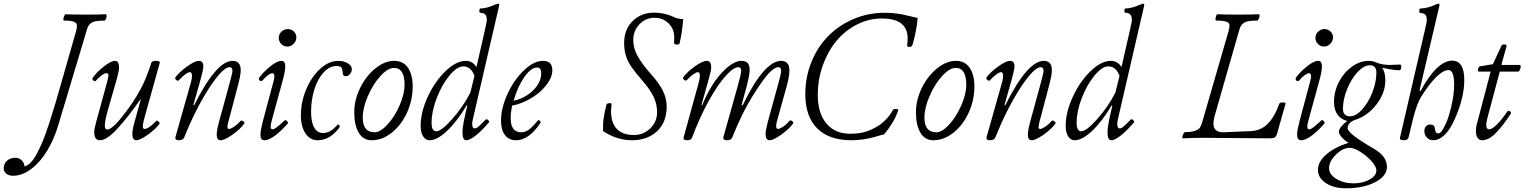

<svg xmlns="http://www.w3.org/2000/svg" viewBox="-195 -745 8241 1038"><path d="M-125 205.1Q-146.5 205.1 -160.6 194.1Q-174.8 183.1 -174.8 165Q-174.8 139.6 -157 123.8Q-139.2 107.9 -111.8 107.9Q-91.3 107.9 -76.7 123Q-62 138.2 -63 154.8Q-45.4 150.4 -28.6 133.3Q-11.7 116.2 5.4 83.7Q22.5 51.3 37.4 15.1Q52.2 -21 70.6 -77.6Q88.9 -134.3 104 -184.6Q119.1 -234.9 140.1 -310.1L216.8 -578.1Q221.7 -596.7 220.7 -609.1Q219.7 -621.6 203.6 -627.7Q187.5 -633.8 150.9 -633.8Q147 -635.3 147.7 -642.8Q148.4 -650.4 152.3 -659.2Q156.2 -668 160.2 -668Q196.3 -666 268.1 -666Q341.8 -666 377.9 -668Q381.8 -666.5 381.6 -658.9Q381.3 -651.4 377.7 -642.6Q374 -633.8 370.1 -633.8Q341.8 -633.8 323.5 -630.4Q305.2 -627 295.2 -618.7Q285.2 -610.4 281 -601.8Q276.9 -593.3 272.9 -578.1L120.1 -68.8Q98.1 5.9 61.5 67.4Q24.9 128.9 -24.4 167Q-73.7 205.1 -125 205.1Z M345.7 13.2Q314.5 13.2 314.5 -29.8Q314.5 -48.8 324.7 -85L384.8 -304.2Q392.6 -336.9 391.1 -342.3Q389.6 -349.1 378.4 -349.1Q360.8 -349.1 323.7 -309.1Q318.4 -302.2 310.3 -309.6Q302.2 -316.9 304.7 -321.8Q324.2 -352.1 364.5 -384Q404.8 -416 426.8 -416Q448.7 -416 448.7 -378.9Q448.7 -365.7 436.5 -317.9L391.6 -162.1Q371.6 -93.3 371.6 -64.9Q371.6 -44.9 384.8 -44.9Q411.1 -44.9 469 -118.4Q526.9 -191.9 564.5 -262.2Q593.8 -314.5 622.6 -403.8Q624.5 -416 645.5 -416Q669.4 -416 669.4 -407.2L588.4 -117.2Q577.6 -78.6 577.1 -63.5Q576.7 -48.3 586.4 -47.9Q607.9 -47.9 650.4 -91.8Q651.9 -94.2 657 -91.3Q662.1 -88.4 665.8 -83.7Q669.4 -79.1 667.5 -76.2Q647.5 -47.9 605 -17.3Q562.5 13.2 541.5 13.2Q520.5 13.2 520.5 -22.9Q520.5 -43.9 532.7 -86.9L567.4 -211.9Q493.7 -107.4 437.5 -47.1Q381.3 13.2 345.7 13.2Z M771.5 13.2Q760.7 13.2 756.1 9Q751.5 4.9 753.4 -3.9L838.4 -304.2Q842.8 -321.3 842.8 -333.5Q842.8 -345.7 839.8 -350.3Q836.9 -355 832.5 -355Q813.5 -355 771.5 -311Q765.6 -304.7 757.3 -313Q749 -321.3 753.4 -327.1Q774.4 -355.5 816.4 -385.7Q858.4 -416 880.4 -416Q904.3 -416 904.3 -386.2Q904.3 -370.1 890.1 -317.9L850.1 -176.8L854.5 -175.8Q974.6 -416 1062.5 -416Q1106.4 -416 1106.4 -365.2Q1106.4 -338.4 1090.3 -278.8L1046.4 -111.8Q1041 -93.3 1038.3 -82.5Q1035.6 -71.8 1034.7 -63.2Q1033.7 -54.7 1035.9 -51.3Q1038.1 -47.9 1043.5 -47.9Q1052.7 -47.9 1070.8 -60.1Q1088.9 -72.3 1106.4 -91.8Q1110.4 -95.7 1120.1 -89.1Q1129.9 -82.5 1125.5 -77.1Q1106 -48.3 1062.5 -17.6Q1019 13.2 997.6 13.2Q976.6 13.2 976.6 -17.1Q976.6 -40 989.3 -86.9L1043.5 -285.2Q1061.5 -349.6 1061.5 -361.8Q1061.5 -381.8 1046.4 -381.8Q1009.3 -381.8 935.5 -269Q861.8 -154.3 800.3 -1Q793.9 13.2 771.5 13.2Z M1358.9 -493.2Q1339.8 -493.2 1325.9 -507.1Q1312 -521 1312 -540Q1312 -560.1 1326.9 -574Q1341.8 -587.9 1361.3 -587.9Q1379.9 -587.9 1393.6 -574.7Q1407.2 -561.5 1407.2 -543Q1407.2 -523.4 1392.3 -508.3Q1377.4 -493.2 1358.9 -493.2ZM1233.9 13.2Q1212.9 13.2 1212.9 -18.1Q1212.9 -38.1 1226.1 -89.8L1284.2 -307.1Q1295.4 -349.1 1276.9 -349.1Q1269.5 -349.1 1255.4 -339.6Q1241.2 -330.1 1226.1 -312Q1220.7 -305.7 1214.4 -307.1Q1208 -308.6 1205.8 -314.2Q1203.6 -319.8 1206.1 -324.2Q1226.1 -353.5 1264.6 -384.8Q1303.2 -416 1326.2 -416Q1347.2 -416 1347.2 -386.2Q1347.2 -362.3 1335 -315.9L1279.3 -112.8Q1273.4 -92.3 1270.8 -79.8Q1268.1 -67.4 1268.3 -59.6Q1268.6 -51.8 1271.5 -48.8Q1274.4 -45.9 1280.3 -45.9Q1293 -45.9 1344.2 -94.2Q1348.6 -98.6 1356.4 -90.6Q1364.3 -82.5 1361.3 -78.1Q1334 -45.4 1297.4 -16.1Q1260.7 13.2 1233.9 13.2Z M1522 13.2Q1481.4 13.2 1456.5 -23.7Q1431.6 -60.5 1431.6 -121.1Q1431.6 -193.8 1460.7 -262.7Q1489.7 -331.5 1536.9 -373.8Q1584 -416 1633.8 -416Q1663.6 -416 1685.3 -402.8Q1707 -389.6 1707 -371.1Q1707 -356.9 1697 -345Q1687 -333 1674.8 -333Q1664.6 -333 1659.7 -340.8Q1654.8 -375 1652.8 -377Q1645 -388.2 1625 -388.2Q1587.4 -388.2 1555.7 -354.7Q1523.9 -321.3 1505.4 -264.2Q1486.8 -207 1486.8 -140.1Q1486.8 -85 1503.7 -55.4Q1520.5 -25.9 1551.8 -25.9Q1590.8 -25.9 1626 -66.9Q1629.4 -72.8 1634.5 -71.3Q1639.6 -69.8 1641.1 -64.7Q1642.6 -59.6 1640.6 -56.2Q1589.4 13.2 1522 13.2Z M1814 13.2Q1768.6 13.2 1744.4 -27.6Q1720.2 -68.4 1720.2 -138.2Q1720.2 -205.1 1752.2 -270Q1784.2 -335 1834.7 -375.5Q1885.3 -416 1936 -416Q1984.9 -416 2010.5 -378.7Q2036.1 -341.3 2036.1 -276.9Q2036.1 -204.6 2006.1 -137.7Q1976.1 -70.8 1924.3 -28.8Q1872.6 13.2 1814 13.2ZM1830.1 -29.8Q1861.8 -29.8 1900.4 -72.3Q1939 -114.7 1965.6 -176Q1992.2 -237.3 1992.2 -287.1Q1992.2 -377.9 1935.1 -377.9Q1901.4 -377.9 1861.1 -333.3Q1820.8 -288.6 1793.5 -224.9Q1766.1 -161.1 1766.1 -108.9Q1766.1 -29.8 1830.1 -29.8Z M2127.9 13.2Q2106 13.2 2092.5 -7.8Q2079.1 -28.8 2079.1 -64Q2079.1 -138.7 2117.7 -221.9Q2156.2 -305.2 2213.9 -360.6Q2271.5 -416 2322.8 -416Q2359.4 -416 2380.9 -382.8L2427.7 -587.9Q2437 -628.9 2437 -637.2Q2437 -675.8 2402.8 -675.8Q2396.5 -675.8 2396.5 -687.5Q2396.5 -699.2 2402.8 -699.2Q2435.1 -699.2 2484.9 -721.2Q2494.6 -725.1 2499 -725.1Q2503.9 -725.1 2503.9 -720.2Q2503.9 -715.8 2502 -708L2360.8 -98.1Q2360.4 -95.7 2359.6 -90.8Q2358.9 -85.9 2358.4 -82Q2357.9 -78.1 2357.9 -75.2Q2357.9 -50.8 2371.1 -50.8Q2379.9 -50.8 2391.6 -60.5Q2403.3 -70.3 2431.2 -99.1Q2434.1 -102.1 2439.2 -99.1Q2444.3 -96.2 2447.8 -91.3Q2451.2 -86.4 2448.7 -84Q2410.2 -38.6 2377.4 -12.7Q2344.7 13.2 2326.2 13.2Q2305.2 13.2 2305.2 -28.8Q2305.2 -39.6 2306.6 -53Q2308.1 -66.4 2311.5 -84Q2314.9 -101.6 2317.4 -113Q2319.8 -124.5 2324.7 -145.5Q2329.6 -166.5 2331.1 -172.9L2328.1 -175.8Q2276.4 -88.9 2222.4 -37.8Q2168.5 13.2 2127.9 13.2ZM2163.1 -35.2Q2191.4 -35.2 2250.7 -102.5Q2310.1 -169.9 2348.1 -245.1L2370.1 -335Q2350.6 -386.2 2310.1 -386.2Q2275.9 -386.2 2234.9 -336.7Q2193.8 -287.1 2166 -214.6Q2138.2 -142.1 2138.2 -81.1Q2138.2 -35.2 2163.1 -35.2Z M2594.7 13.2Q2556.6 13.2 2535.2 -14.6Q2513.7 -42.5 2513.7 -91.8Q2513.7 -161.6 2549.1 -238Q2584.5 -314.5 2637.9 -365.2Q2691.4 -416 2740.7 -416Q2791 -416 2791 -365.2Q2791 -327.6 2760 -286.9Q2729 -246.1 2678.5 -215.3Q2627.9 -184.6 2573.7 -173.8Q2565.9 -136.7 2565.9 -105Q2565.9 -29.8 2624 -29.8Q2644.5 -29.8 2664.6 -44.4Q2684.6 -59.1 2712.9 -94.2Q2717.8 -97.7 2723.9 -91.6Q2730 -85.4 2727.1 -81.1Q2664.6 13.2 2594.7 13.2ZM2582 -200.2Q2645 -214.4 2688 -257.3Q2731 -300.3 2731 -349.1Q2731 -379.9 2709 -379.9Q2675.8 -379.9 2639.6 -328.6Q2603.5 -277.3 2582 -200.2Z M3220.2 13.2Q3140.6 13.2 3065.4 -36.1V-70.8Q3066.4 -111.8 3083.5 -179.2Q3085 -184.1 3091.8 -186Q3098.6 -188 3105 -187Q3111.3 -186 3111.3 -185.1Q3108.4 -151.4 3108.4 -144Q3108.4 -80.6 3139.9 -47.9Q3171.4 -15.1 3232.4 -15.1Q3283.2 -15.1 3320.3 -50.8Q3357.4 -86.4 3357.4 -138.2Q3357.4 -179.7 3340.3 -217.8Q3323.2 -255.9 3281.2 -305.2Q3240.2 -352.1 3219.7 -381.6Q3199.2 -411.1 3189.2 -442.4Q3179.2 -473.6 3179.2 -513.2Q3179.2 -585 3224.9 -630.9Q3270.5 -676.8 3343.3 -676.8Q3397.9 -676.8 3453.1 -650.9Q3472.2 -642.1 3498.5 -642.1Q3494.1 -577.6 3479.5 -512.2Q3478.5 -506.3 3470.9 -504.6Q3463.4 -502.9 3456.3 -505.1Q3449.2 -507.3 3449.2 -512.2Q3449.2 -516.6 3449.7 -527.3Q3450.2 -538.1 3450.2 -543Q3450.2 -588.4 3419.4 -618.7Q3388.7 -648.9 3343.3 -648.9Q3294.9 -648.9 3261.7 -613.5Q3228.5 -578.1 3228.5 -528.8Q3228.5 -487.8 3249.5 -446.8Q3270.5 -405.8 3318.4 -351.1Q3365.7 -299.3 3387.5 -256.8Q3409.2 -214.4 3409.2 -168.9Q3409.2 -84 3357.2 -35.4Q3305.2 13.2 3220.2 13.2Z M3519 13.2Q3507.8 13.2 3503.4 9.3Q3499 5.4 3501 -2.9L3584 -304.2Q3588.4 -321.8 3588.6 -333.7Q3588.9 -345.7 3585.9 -350.3Q3583 -355 3578.1 -355Q3570.3 -355 3554.2 -344.2Q3538.1 -333.5 3517.1 -311Q3513.2 -308.1 3508.1 -310.1Q3502.9 -312 3499.5 -317.6Q3496.1 -323.2 3499 -327.1Q3519 -355.5 3561 -385.7Q3603 -416 3627 -416Q3649.9 -416 3649.9 -378.9Q3649.9 -364.3 3636.7 -317.9L3597.2 -176.8L3601.1 -175.8Q3644 -281.2 3703.1 -347.2Q3733.4 -381.3 3761.7 -398.7Q3790 -416 3811 -416Q3835.4 -416 3846.7 -404.5Q3857.9 -393.1 3857.9 -366.2Q3857.9 -344.7 3843.8 -286.1L3814 -176.8L3819.8 -175.8Q3937 -416 4027.8 -416Q4072.8 -416 4072.8 -363.8Q4072.8 -335.9 4060.1 -286.1L4009.8 -106Q3992.2 -47.9 4010.7 -47.9Q4020 -47.9 4037.8 -59.6Q4055.7 -71.3 4073.7 -91.8Q4079.1 -97.7 4087.9 -90.1Q4096.7 -82.5 4091.8 -76.2Q4070.8 -47.4 4028.6 -17.1Q3986.3 13.2 3965.8 13.2Q3943.8 13.2 3943.8 -22Q3943.8 -36.6 3956.1 -86.9L4010.7 -285.2Q4027.8 -344.7 4027.8 -361.8Q4027.8 -381.8 4013.2 -381.8Q4002 -381.8 3988 -372.3Q3974.1 -362.8 3961.2 -348.9Q3948.2 -335 3931.4 -312.3Q3914.6 -289.6 3902.1 -270.3Q3889.6 -251 3872.1 -223.1Q3816.9 -134.8 3764.2 -2.9Q3758.8 13.2 3733.9 13.2Q3723.6 13.2 3718.8 8.8Q3713.9 4.4 3715.8 -3.9L3794.9 -285.2Q3812 -347.7 3812 -361.8Q3812 -381.8 3796.9 -381.8Q3774.9 -381.8 3743.7 -350.6Q3712.4 -319.3 3685.8 -280Q3659.2 -240.7 3633.8 -194.8Q3585 -104 3546.9 -2Q3542.5 13.2 3519 13.2Z M4407.7 13.2Q4287.1 13.2 4222.9 -51Q4158.7 -115.2 4158.7 -235.8Q4158.7 -328.6 4192.1 -410.6Q4225.6 -492.7 4283 -550.5Q4340.3 -608.4 4419.2 -642.1Q4498 -675.8 4585.9 -675.8Q4636.7 -675.8 4683.1 -667Q4697.3 -664.6 4725.1 -657.5Q4752.9 -650.4 4766.1 -647.9Q4760.3 -577.6 4737.8 -501Q4735.4 -494.6 4728.3 -492.4Q4721.2 -490.2 4715.1 -491.9Q4709 -493.7 4709 -497.1Q4711.9 -517.1 4711.9 -537.1Q4711.9 -645 4572.8 -645Q4501 -645 4436.3 -611.6Q4371.6 -578.1 4325.7 -522.2Q4279.8 -466.3 4252.9 -390.4Q4226.1 -314.5 4226.1 -231.9Q4226.1 -133.3 4272.5 -77.6Q4318.8 -22 4400.9 -22Q4443.8 -22 4475.8 -30.3Q4507.8 -38.6 4542 -58.1Q4565.4 -70.8 4584.7 -89.4Q4604 -107.9 4612.5 -119.6Q4621.1 -131.3 4632.8 -150.9Q4636.2 -156.7 4649.4 -156.2Q4661.1 -156.2 4660.6 -148.4Q4660.6 -147.9 4660.2 -147Q4649.4 -113.8 4628.2 -79.1Q4606.9 -44.4 4584 -18.1Q4572.3 -16.6 4538.1 -5.9Q4472.7 13.2 4407.7 13.2Z M4850.6 13.2Q4805.2 13.2 4781 -27.6Q4756.8 -68.4 4756.8 -138.2Q4756.8 -205.1 4788.8 -270Q4820.8 -335 4871.3 -375.5Q4921.9 -416 4972.7 -416Q5021.5 -416 5047.1 -378.7Q5072.8 -341.3 5072.8 -276.9Q5072.8 -204.6 5042.7 -137.7Q5012.7 -70.8 4960.9 -28.8Q4909.2 13.2 4850.6 13.2ZM4866.7 -29.8Q4898.4 -29.8 4937 -72.3Q4975.6 -114.7 5002.2 -176Q5028.8 -237.3 5028.8 -287.1Q5028.8 -377.9 4971.7 -377.9Q4938 -377.9 4897.7 -333.3Q4857.4 -288.6 4830.1 -224.9Q4802.7 -161.1 4802.7 -108.9Q4802.7 -29.8 4866.7 -29.8Z M5156.7 13.2Q5146 13.2 5141.4 9Q5136.7 4.9 5138.7 -3.9L5223.6 -304.2Q5228 -321.3 5228 -333.5Q5228 -345.7 5225.1 -350.3Q5222.2 -355 5217.8 -355Q5198.7 -355 5156.7 -311Q5150.9 -304.7 5142.6 -313Q5134.3 -321.3 5138.7 -327.1Q5159.7 -355.5 5201.7 -385.7Q5243.7 -416 5265.6 -416Q5289.6 -416 5289.6 -386.2Q5289.6 -370.1 5275.4 -317.9L5235.4 -176.8L5239.7 -175.8Q5359.9 -416 5447.8 -416Q5491.7 -416 5491.7 -365.2Q5491.7 -338.4 5475.6 -278.8L5431.6 -111.8Q5426.3 -93.3 5423.6 -82.5Q5420.9 -71.8 5419.9 -63.2Q5418.9 -54.7 5421.1 -51.3Q5423.3 -47.9 5428.7 -47.9Q5438 -47.9 5456.1 -60.1Q5474.1 -72.3 5491.7 -91.8Q5495.6 -95.7 5505.4 -89.1Q5515.1 -82.5 5510.7 -77.1Q5491.2 -48.3 5447.8 -17.6Q5404.3 13.2 5382.8 13.2Q5361.8 13.2 5361.8 -17.1Q5361.8 -40 5374.5 -86.9L5428.7 -285.2Q5446.8 -349.6 5446.8 -361.8Q5446.8 -381.8 5431.6 -381.8Q5394.5 -381.8 5320.8 -269Q5247.1 -154.3 5185.5 -1Q5179.2 13.2 5156.7 13.2Z M5615.2 13.2Q5593.3 13.2 5579.8 -7.8Q5566.4 -28.8 5566.4 -64Q5566.4 -138.7 5605 -221.9Q5643.6 -305.2 5701.2 -360.6Q5758.8 -416 5810.1 -416Q5846.7 -416 5868.2 -382.8L5915 -587.9Q5924.3 -628.9 5924.3 -637.2Q5924.3 -675.8 5890.1 -675.8Q5883.8 -675.8 5883.8 -687.5Q5883.8 -699.2 5890.1 -699.2Q5922.4 -699.2 5972.2 -721.2Q5981.9 -725.1 5986.3 -725.1Q5991.2 -725.1 5991.2 -720.2Q5991.2 -715.8 5989.3 -708L5848.1 -98.1Q5847.7 -95.7 5846.9 -90.8Q5846.2 -85.9 5845.7 -82Q5845.2 -78.1 5845.2 -75.2Q5845.2 -50.8 5858.4 -50.8Q5867.2 -50.8 5878.9 -60.5Q5890.6 -70.3 5918.5 -99.1Q5921.4 -102.1 5926.5 -99.1Q5931.6 -96.2 5935.1 -91.3Q5938.5 -86.4 5936 -84Q5897.5 -38.6 5864.7 -12.7Q5832 13.2 5813.5 13.2Q5792.5 13.2 5792.5 -28.8Q5792.5 -39.6 5793.9 -53Q5795.4 -66.4 5798.8 -84Q5802.2 -101.6 5804.7 -113Q5807.1 -124.5 5812 -145.5Q5816.9 -166.5 5818.4 -172.9L5815.4 -175.8Q5763.7 -88.9 5709.7 -37.8Q5655.8 13.2 5615.2 13.2ZM5650.4 -35.2Q5678.7 -35.2 5738 -102.5Q5797.4 -169.9 5835.4 -245.1L5857.4 -335Q5837.9 -386.2 5797.4 -386.2Q5763.2 -386.2 5722.2 -336.7Q5681.2 -287.1 5653.3 -214.6Q5625.5 -142.1 5625.5 -81.1Q5625.5 -35.2 5650.4 -35.2Z M6200.2 2.9Q6193.4 2.9 6199.7 -14.2Q6206.1 -30.8 6212.4 -30.8Q6246.1 -30.8 6265.1 -37.6Q6284.2 -44.4 6291.5 -54.4Q6298.8 -64.5 6304.2 -84L6447.3 -578.1Q6452.1 -596.7 6451.9 -609.1Q6451.7 -621.6 6435.1 -627.7Q6418.5 -633.8 6379.4 -633.8Q6376 -635.3 6376.2 -642.8Q6376.5 -650.4 6379.9 -659.2Q6383.3 -668 6387.2 -668Q6425.3 -666 6499.5 -666Q6575.2 -666 6612.3 -668Q6615.2 -666.5 6614.5 -658.9Q6613.8 -651.4 6609.6 -642.6Q6605.5 -633.8 6602.1 -633.8Q6572.8 -633.8 6554.4 -630.4Q6536.1 -627 6526.1 -618.7Q6516.1 -610.4 6512 -602.1Q6507.8 -593.8 6503.4 -578.1L6377.4 -138.2Q6365.2 -99.1 6365.2 -76.2Q6365.2 -29.8 6418.5 -29.8L6565.4 -36.1Q6621.1 -38.1 6658.2 -75.2Q6695.3 -112.3 6721.2 -184.1Q6723.6 -191.4 6742.2 -191.4Q6755.9 -190.9 6755.4 -186L6709.5 -23.9Q6704.1 -5.9 6696 -1.5Q6688 2.9 6666.5 2.9Q6608.4 2.9 6491.7 1.5Q6375 0 6316.4 0Q6257.3 0 6200.2 2.9Z M6963.4 -493.2Q6944.3 -493.2 6930.4 -507.1Q6916.5 -521 6916.5 -540Q6916.5 -560.1 6931.4 -574Q6946.3 -587.9 6965.8 -587.9Q6984.4 -587.9 6998 -574.7Q7011.7 -561.5 7011.7 -543Q7011.7 -523.4 6996.8 -508.3Q6981.9 -493.2 6963.4 -493.2ZM6838.4 13.2Q6817.4 13.2 6817.4 -18.1Q6817.4 -38.1 6830.6 -89.8L6888.7 -307.1Q6899.9 -349.1 6881.3 -349.1Q6874 -349.1 6859.9 -339.6Q6845.7 -330.1 6830.6 -312Q6825.2 -305.7 6818.8 -307.1Q6812.5 -308.6 6810.3 -314.2Q6808.1 -319.8 6810.5 -324.2Q6830.6 -353.5 6869.1 -384.8Q6907.7 -416 6930.7 -416Q6951.7 -416 6951.7 -386.2Q6951.7 -362.3 6939.5 -315.9L6883.8 -112.8Q6877.9 -92.3 6875.2 -79.8Q6872.6 -67.4 6872.8 -59.6Q6873 -51.8 6876 -48.8Q6878.9 -45.9 6884.8 -45.9Q6897.5 -45.9 6948.7 -94.2Q6953.1 -98.6 6960.9 -90.6Q6968.8 -82.5 6965.8 -78.1Q6938.5 -45.4 6901.9 -16.1Q6865.2 13.2 6838.4 13.2Z M7081.1 272.9Q7015.1 272.9 6972.7 244.6Q6930.2 216.3 6930.2 172.9Q6930.2 129.9 6974.4 90.8Q7018.6 51.8 7095.2 26.9Q7071.3 12.2 7057.4 -4.4Q7043.5 -21 7043.5 -33.2Q7043.5 -56.2 7088.4 -90.8Q7017.1 -110.4 7017.1 -194.8Q7017.1 -250.5 7043.7 -302Q7070.3 -353.5 7114 -384.8Q7157.7 -416 7205.1 -416Q7225.6 -416 7245.1 -407.2Q7277.3 -394 7317.4 -394Q7322.3 -394 7329.1 -394.3Q7335.9 -394.5 7348.4 -395Q7360.8 -395.5 7372.1 -396Q7380.4 -396 7380.4 -388.2Q7380.4 -365.2 7371.1 -365.2Q7337.9 -365.2 7277.3 -378.9Q7294.4 -354.5 7294.4 -310.1Q7294.4 -243.7 7247.8 -182.1Q7201.2 -120.6 7134.3 -98.1Q7113.3 -91.8 7101.8 -79.3Q7090.3 -66.9 7090.3 -51.8Q7090.3 -22.9 7234.4 60.1Q7303.2 100.6 7303.2 157.2Q7303.2 206.5 7239.7 239.7Q7176.3 272.9 7081.1 272.9ZM7103.5 -116.2Q7135.3 -116.2 7168.7 -152.8Q7202.1 -189.5 7224.1 -245.1Q7246.1 -300.8 7246.1 -353Q7246.1 -392.1 7210.4 -392.1Q7178.7 -392.1 7144.5 -355.5Q7110.4 -318.8 7087.9 -263.4Q7065.4 -208 7065.4 -157.2Q7065.4 -116.2 7103.5 -116.2ZM7123 246.1Q7173.3 246.1 7209.7 225.3Q7246.1 204.6 7246.1 175.8Q7246.1 156.2 7220.2 127Q7194.3 97.7 7159.7 75.9Q7125 54.2 7102.1 54.2Q7064.9 54.2 7027.6 90.8Q6990.2 127.4 6990.2 164.1Q6990.2 197.8 7029.3 221.9Q7068.4 246.1 7123 246.1Z M7393.6 13.2Q7382.3 13.2 7377.2 9.8Q7372.1 6.3 7373.5 0L7509.3 -586.9Q7518.6 -623.5 7518.6 -639.2Q7518.6 -674.8 7483.4 -674.8Q7479.5 -674.8 7478.3 -680.9Q7477.1 -687 7478.8 -693.1Q7480.5 -699.2 7484.4 -699.2Q7502.4 -699.2 7525.4 -705.1Q7548.3 -710.9 7563.5 -719.2Q7575.2 -725.1 7582.5 -725.1Q7587.4 -725.1 7587.4 -720.2Q7587.4 -711.9 7585.4 -708L7479.5 -256.8L7484.4 -252Q7573.7 -417 7656.2 -417Q7721.2 -417 7721.2 -312Q7721.2 -216.3 7669.4 -100.1Q7618.7 13.2 7551.3 13.2Q7532.7 13.2 7519 -1.5Q7505.4 -16.1 7505.4 -36.1Q7505.4 -52.2 7514.2 -62Q7522.9 -71.8 7537.6 -71.8Q7561 -71.8 7562.5 -48.8Q7564 -23.9 7581.5 -23.9Q7596.2 -23.9 7614.3 -62Q7635.3 -100.6 7650.9 -168.5Q7666.5 -236.3 7666.5 -286.1Q7666.5 -366.2 7636.2 -366.2Q7608.4 -366.2 7570.1 -328.9Q7531.7 -291.5 7488.3 -222.2Q7465.8 -186.5 7445.3 -106.9L7419.4 0Q7415 13.2 7393.6 13.2Z M7816.9 13.2Q7800.8 13.2 7792.5 -1Q7784.2 -15.1 7784.2 -34.2Q7784.2 -56.6 7788.1 -69.8L7863.8 -357.9H7800.8Q7795.4 -357.9 7794.9 -364.3Q7794.4 -370.6 7797.6 -377.7Q7800.8 -384.8 7805.2 -386.2L7876 -397.9L7922.9 -499Q7925.8 -504.9 7938 -504.6Q7950.2 -504.4 7950.2 -497.1L7921.9 -394H8022.9Q8026.4 -392.6 8026.1 -384.5Q8025.9 -376.5 8021.7 -367.2Q8017.6 -357.9 8013.2 -357.9H7913.1L7846.2 -106.9Q7839.8 -78.1 7839.8 -71.8Q7839.8 -45.9 7856 -45.9Q7870.6 -45.9 7896.2 -70.6Q7921.9 -95.2 7953.1 -141.1Q7959.5 -149.9 7968 -143.3Q7976.6 -136.7 7972.2 -128.9Q7949.2 -95.2 7932.1 -72.8Q7915 -50.3 7895 -29.1Q7875 -7.8 7855.5 2.7Q7835.9 13.2 7816.9 13.2Z"/></svg>

Font: Junicode SmCond Light
Style: Italic
Weight: 300
Width: 4
Italic angle: -11°
Designer: Peter S. Baker
Version: Version 2.206